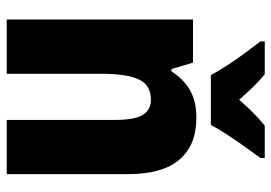

<svg xmlns="http://www.w3.org/2000/svg" viewBox="-138 -668 806 570"><g transform="rotate(90 265.0 -383.0)"><path d="M38 0V-553H166L185 -489H192Q213 -523 246 -543Q279 -563 330 -563Q411 -563 454 -512.5Q497 -462 497 -360V0H336V-322Q336 -380 321 -404Q306 -428 276 -428Q233 -428 216 -392.5Q199 -357 199 -280V0ZM203 -606Q193 -625 175 -653Q157 -681 137 -708Q117 -735 103 -753V-766H200Q218 -752 236.5 -733Q255 -714 276 -690Q319 -739 353 -766H449V-753Q435 -734 416 -707.5Q397 -681 379.5 -654Q362 -627 351 -606Z"/></g></svg>

Font: Noto Sans Mono Condensed Black
Style: Regular
Weight: 900
Width: 3
Designer: Monotype Design Team
Foundry: Monotype Imaging Inc.
Version: Version 2.014